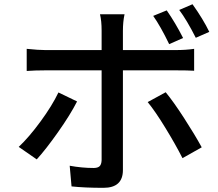

<svg xmlns="http://www.w3.org/2000/svg" viewBox="-20 -860 1040 916"><path d="M978.5 -708 914.1 -679.7Q871.1 -764.6 835 -812.5L898.4 -839.8Q949.2 -768.6 978.5 -708ZM853.5 -678.7 787.1 -649.4Q746.1 -734.4 710.9 -784.2L775.4 -810.5Q817.4 -750 853.5 -678.7ZM258.8 -418.9 347.7 -376Q315.4 -312.5 256.8 -229.5Q198.2 -146.5 155.3 -99.6L69.3 -159.2Q118.2 -205.1 173.3 -280.3Q228.5 -355.5 258.8 -418.9ZM818.4 -524.4H566.4V-48.8Q566.4 36.1 473.6 36.1Q383.8 36.1 321.3 29.3L312.5 -69.3Q371.1 -58.6 426.8 -58.6Q446.3 -58.6 455.1 -66.9Q463.9 -75.2 464.8 -95.7V-524.4H197.3Q148.4 -524.4 107.4 -521.5V-627Q164.1 -621.1 196.3 -621.1H464.8V-713.9Q464.8 -760.7 457 -792H574.2Q566.4 -755.9 566.4 -712.9V-621.1H817.4Q867.2 -621.1 906.2 -627V-522.5Q877 -524.4 818.4 -524.4ZM684.6 -373 770.5 -419.9Q807.6 -375 858.4 -296.4Q909.2 -217.8 942.4 -157.2L850.6 -105.5Q817.4 -170.9 769 -250Q720.7 -329.1 684.6 -373Z"/></svg>

Font: GenEi Gothic M SemiBold
Style: Regular
Weight: 500
Designer: o_tamon (Modified); [Source Han Sans]
Ryoko NISHIZUKA  (kana & ideographs); Paul D. Hunt (Latin, Greek & Cyrillic); Wenl
Version: Version 1.1a;Original Version 1.004